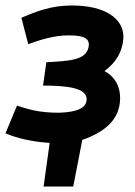

<svg xmlns="http://www.w3.org/2000/svg" viewBox="-31 -512 493 700"><path d="M419 -377C419 -446 350 -492 231 -492C155 -492 100 -470 47 -447L72 -351C113 -366 165 -383 218 -383C269 -383 293 -375 293 -349C290 -292 224 -290 138 -285L126 -200C216 -200 285 -191 285 -150C284 -117 248 -103 184 -101C112 -101 73 -113 31 -127L-11 -26C31 -8 86 5 150 9L128 168H236L269 -2C349 -30 406 -74 407 -154C407 -199 387 -233 350 -253C389 -282 416 -320 419 -377Z"/></svg>

Font: Cantarell
Style: BoldOblique
Weight: 700
Italic angle: -8°
Designer: Dave Crossland
Version: Version 0.024